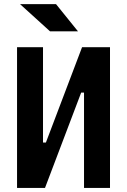

<svg xmlns="http://www.w3.org/2000/svg" viewBox="-20 -926 626 946"><path d="M151.9 0V-223.6H206.1L384.3 -693.4H413.6V-469.7H379.9L201.7 0ZM64 0V-693.4H191.9V0ZM394 0V-693.4H522V0ZM226.6 -771.5 78.6 -905.8H255.9L364.3 -771.5Z"/></svg>

Font: Cascadia Code
Style: Regular
Weight: 400
Monospace: yes
Designer: Aaron Bell
Foundry: Saja Typeworks
Version: Version 2106.017